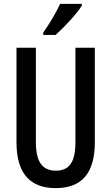

<svg xmlns="http://www.w3.org/2000/svg" viewBox="-20 -960 574 990"><path d="M402 -931V-940H290C269 -895 240 -845 203 -792V-780H267C310 -818 377 -890 402 -931ZM469 -227V-714H369V-227C369 -121 335 -80 268 -80C201 -80 165 -122 165 -226V-714H65V-226C65 -65 136 10 267 10C400 10 469 -65 469 -227Z"/></svg>

Font: Noto Sans Myanmar UI ExtraCondensed Medium
Style: Regular
Weight: 500
Width: 2
Designer: Monotype Design Team
Foundry: Monotype Imaging Inc.
Version: Version 2.103